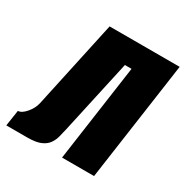

<svg xmlns="http://www.w3.org/2000/svg" viewBox="-177 -709 800 826"><g transform="rotate(30 223.0 -295.5)"><path d="M-37 0 -25 -79Q-7 -79 14 -103.5Q35 -128 41 -156L135 -591H483L399 0H240L308 -480H275L195 -116Q190 -95 185 -74.5Q180 -54 168 -37Q156 -20 132.5 -10Q109 0 67 0Z"/></g></svg>

Font: Alumni Sans Black
Style: Italic
Weight: 900
Italic angle: -8°
Version: Version 1.016